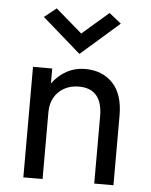

<svg xmlns="http://www.w3.org/2000/svg" viewBox="-52 -753 628 796"><g transform="rotate(5 262.5 -355.0)"><path d="M155 -460H75V0H155ZM370 -280V0H450V-290Q450 -379 406.5 -424.5Q363 -470 292 -470Q244 -470 205 -445Q166 -420 142.5 -377.5Q119 -335 119 -280H155Q155 -313 169.5 -339Q184 -365 210.5 -380Q237 -395 272 -395Q321 -395 345.5 -366Q370 -337 370 -280ZM262 -615 152 -710 102 -670 262 -530 422 -670 372 -710Z"/></g></svg>

Font: Glinicke Jost Regular
Style: Regular
Weight: 400
Version: Version 3.710